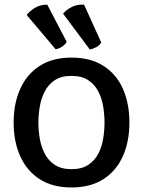

<svg xmlns="http://www.w3.org/2000/svg" viewBox="-20 -812 630 845"><path d="M40 -272.5Q40 -356.5 69.2 -421.2Q98.5 -486 155 -522.2Q211.5 -558.5 294.5 -558.5Q378.5 -558.5 435.2 -522.2Q492 -486 520.8 -421.5Q549.5 -357 549.5 -272.5Q549.5 -188 520.2 -123.5Q491 -59 434.2 -23Q377.5 13 294.5 13Q211 13 154.5 -23.5Q98 -60 69 -124.5Q40 -189 40 -272.5ZM149 -272.5Q149 -238.5 155 -202.5Q161 -166.5 176.8 -136Q192.5 -105.5 221 -86.5Q249.5 -67.5 295 -67.5Q340 -67.5 368.5 -86.5Q397 -105.5 412.8 -136Q428.5 -166.5 434.2 -202.5Q440 -238.5 440 -272.5Q440 -306.5 434.2 -342.5Q428.5 -378.5 412.8 -409.2Q397 -440 368.5 -459Q340 -478 295 -478Q249.5 -478 221 -459Q192.5 -440 176.8 -409.2Q161 -378.5 155 -342.5Q149 -306.5 149 -272.5ZM350 -791.5 425.5 -625Q418.5 -612.5 403.8 -604.5Q389 -596.5 375 -594.5L257.5 -752Q272.5 -769.5 296.5 -781.5Q320.5 -793.5 350 -791.5ZM188 -791.5 273.5 -628Q266.5 -615 252.5 -606.2Q238.5 -597.5 225 -595L97.5 -746Q111.5 -764.5 135 -778.2Q158.5 -792 188 -791.5Z"/></svg>

Font: Signika SC
Style: Regular
Weight: 400
Designer: Anna Giedryś
Foundry: Anna Giedryś
Version: Version 2.000; ttfautohint (v1.8.3) -l 8 -r 50 -G 200 -x 9 -